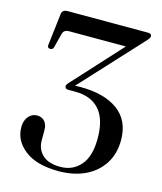

<svg xmlns="http://www.w3.org/2000/svg" viewBox="-108 -779 733 871"><g transform="rotate(15 258.5 -344.0)"><path d="M487 -197Q487 -133.5 457.2 -86.5Q427.5 -39.5 374 -13.8Q320.5 12 249 12Q145.5 12 90 -31Q34.5 -74 34.5 -137.5Q34.5 -169 50.8 -188Q67 -207 91 -207Q113.5 -207 126.5 -192Q139.5 -177 139.5 -152V-103.5Q139.5 -61 168.2 -34.8Q197 -8.5 252 -9Q309.5 -9 346 -50.8Q382.5 -92.5 382.5 -177Q382.5 -267.5 342.8 -311.8Q303 -356 228.5 -356H197.5Q180.5 -356 180.5 -369Q180.5 -377 193.5 -390L398 -613.5H131Q107 -613.5 101.5 -592.5L84.5 -526Q81.5 -514 69 -514Q54.5 -514.5 56.5 -530L74 -677.5Q76 -700 101 -700H477Q496 -700 496 -688Q496 -683.5 492.5 -677.5Q489 -671.5 478.5 -660.5L221.5 -382Q235 -382.5 247.5 -382.5Q359.5 -382.5 423.2 -335.8Q487 -289 487 -197Z"/></g></svg>

Font: Fraunces 72pt
Style: Regular
Weight: 400
Version: Version 1.000;[0bf87f6ff]